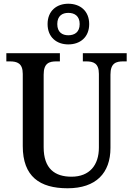

<svg xmlns="http://www.w3.org/2000/svg" viewBox="-20 -999 713 1029"><path d="M346 -761C409 -761 458 -799 458 -870C458 -941 409 -979 346 -979C284 -979 235 -941 235 -870C235 -799 284 -761 346 -761ZM346 -810C314 -810 287 -826 287 -870C287 -914 314 -930 346 -930C379 -930 407 -914 407 -870C407 -826 379 -810 346 -810ZM342 10C495 10 572 -72 572 -206V-599C572 -661 602 -670 641 -670H659V-714H424V-670H441C480 -670 510 -661 510 -603V-208C510 -114 460 -52 363 -52C274 -52 214 -95 214 -210V-599C214 -661 244 -670 283 -670H301V-714H14V-670H32C71 -670 102 -661 102 -603V-216C102 -53 193 10 342 10Z"/></svg>

Font: Noto Serif Armenian SemiCondensed Medium
Style: Regular
Weight: 500
Width: 4
Designer: Monotype Design Team
Foundry: Monotype Imaging Inc.
Version: Version 2.008